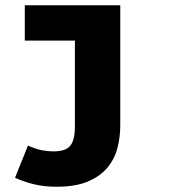

<svg xmlns="http://www.w3.org/2000/svg" viewBox="-20 -520 640 728"><path d="M195 188Q146 188 108 178.5Q70 169 37 154L86 32Q118 46 140.5 50Q163 54 183 54Q229 54 246.5 32.5Q264 11 264 -40V-366H74V-500H436V-46Q436 0 425 42Q414 84 386.5 116.5Q359 149 312.5 168.5Q266 188 195 188Z"/></svg>

Font: Source Code Pro Black
Style: Regular
Weight: 900
Monospace: yes
Designer: Paul D. Hunt, Teo Tuominen
Foundry: Adobe Systems Incorporated
Version: Version 2.030;PS 1.000;hotconv 16.6.51;makeotf.lib2.5.65220